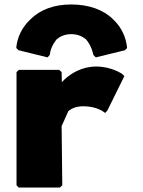

<svg xmlns="http://www.w3.org/2000/svg" viewBox="-20 -833 642 860"><path d="M203 -587V-588C207 -627 234 -657 234 -657C248 -669 269 -680 299 -680C328 -680 349 -670 365 -657C391 -628 398 -588 398 -588V-587L409 -576L540 -608L549 -618V-621C544 -667 525 -707 494 -739L486 -747C444 -789 378 -813 299 -813C221 -813 159 -789 117 -747L110 -740C79 -709 58 -668 53 -621V-618L63 -608L193 -576ZM256 -510 245 -520H64L54 -510V-3L64 7H248L259 -3L256 -268L286 -335C301 -348 322 -357 354 -357C415 -357 447 -330 447 -330L451 -327L461 -338L537 -492L527 -502C527 -502 480 -535 411 -535C346 -535 298 -504 269 -477L260 -468L257 -465Z"/></svg>

Font: Hussar Woodtype
Style: Ultra
Weight: 900
Foundry: Cannot Into Space Fonts
Version: Version 1.07